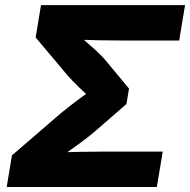

<svg xmlns="http://www.w3.org/2000/svg" viewBox="-20 -748 760 768"><path d="M6.8 0 27.8 -126.5 223.1 -294.9Q241.2 -310.1 264.4 -327.9Q287.6 -345.7 312 -363.5Q336.4 -381.3 358.4 -396.7Q380.4 -412.1 396 -422.4L379.9 -323.7Q364.3 -336.9 339.8 -358.4Q315.4 -379.9 291 -403.8Q266.6 -427.7 249.5 -447.3L122.6 -598.1L144 -727.5H720.2L696.8 -585.9H470.7Q422.9 -585.9 373.3 -586.9Q323.7 -587.9 279.3 -589.8L274.4 -625.5Q291.5 -609.4 315.7 -588.6Q339.8 -567.9 364.7 -545.2Q389.6 -522.5 407.7 -500L496.1 -393.6L485.8 -332L362.3 -224.6Q335 -201.2 302.7 -177.5Q270.5 -153.8 239.5 -132.1Q208.5 -110.4 185.1 -93.3L200.2 -138.2Q246.1 -139.6 296.9 -140.6Q347.7 -141.6 397 -141.6H630.9L607.4 0Z"/></svg>

Font: Inter 16pt ExtraBold
Style: Italic
Weight: 800
Italic angle: -9.3988°
Version: Version 4.001;git-66647c0bb